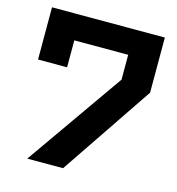

<svg xmlns="http://www.w3.org/2000/svg" viewBox="-105 -791 814 881"><g transform="rotate(15 302.0 -350.0)"><path d="M104 0 428 -462V-580H172V-452H34V-700H570V-438L274 0Z"/></g></svg>

Font: Tektur SemiBold
Style: Regular
Weight: 600
Designer: Adam Jagosz
Foundry: Adam Jagosz
Version: Version 1.005;gftools[0.9.30]